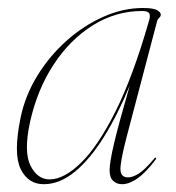

<svg xmlns="http://www.w3.org/2000/svg" viewBox="-20 -453 439 480"><path d="M295.5 -106.5Q280 -46 281.2 -27.8Q282.5 -9.5 300 -9.5Q311.5 -9.5 326.8 -19Q342 -28.5 365.5 -56.5Q368 -60 370 -58.5Q371.5 -57 369 -54Q345 -22 324 -7.2Q303 7.5 285 7.5Q272 7.5 263 -0.8Q254 -9 254 -27.5Q254 -47 265.2 -94.8Q276.5 -142.5 304.5 -239.5Q275 -167.5 240.5 -111.8Q206 -56 167.8 -24.2Q129.5 7.5 89.5 7.5Q50 7.5 31.5 -30.8Q13 -69 31.5 -159Q43 -214.5 73.5 -264Q104 -313.5 146.8 -351.5Q189.5 -389.5 238.8 -411.2Q288 -433 337 -433Q364 -433 373 -427.5Q382 -422 382 -416.5Q382 -412 378 -408.5Q374 -405 373 -401ZM55 -147.5Q39 -73.5 56.2 -39Q73.5 -4.5 104 -4.5Q139.5 -4.5 182 -45.5Q224.5 -86.5 268.5 -174Q312.5 -261.5 352.5 -401Q356.5 -414 353 -419.8Q349.5 -425.5 335 -425.5Q269.5 -425.5 212.2 -389.8Q155 -354 114 -291.5Q73 -229 55 -147.5Z"/></svg>

Font: Fraunces 144pt S000 Thin
Style: Italic
Weight: 100
Italic angle: -16°
Version: Version 1.000; ttfautohint (v1.8.3)